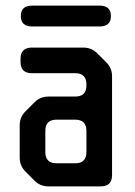

<svg xmlns="http://www.w3.org/2000/svg" viewBox="-20 -654 478 682"><path d="M103 -12Q123 8 152 8H338Q378 8 378 -32V-383Q378 -412 358 -432L325 -465Q305 -485 276 -485H93Q53 -485 53 -445V-434Q53 -394 93 -394H247Q287 -394 287 -354V-351Q287 -311 247 -311H152Q123 -311 103 -291L71 -259Q50 -238 50 -210V-94Q50 -65 70 -45ZM141 -114V-189Q141 -229 181 -229H247Q287 -229 287 -189V-114Q287 -74 247 -74H181Q141 -74 141 -114ZM54 -597Q54 -560 94 -560H334Q374 -560 374 -597Q374 -634 334 -634H94Q54 -634 54 -597Z"/></svg>

Font: WD-XL Lubrifont TC
Style: Regular
Weight: 400
Designer: [WD-XL Lubrifont] Copyright 2020-2022 (c) NightFurySL2001, Skr-ZERO; [ZCOOL QingKe HuangYou] Copyright 2018-2022 (c) The
Version: Version 2.001;hotconv 1.1.1;makeotfexe 2.6.0